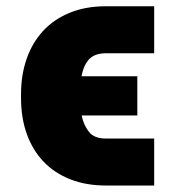

<svg xmlns="http://www.w3.org/2000/svg" viewBox="-20 -565 543 598"><path d="M45.5 -259.9V-271.3Q45.5 -331.7 63 -381.9Q80.6 -432.2 114.2 -468.6Q147.7 -505 197.1 -525.2Q246.4 -545.5 309.7 -545.5H460.2V-399.1H309.7Q275.6 -399.1 258 -380.9Q240.4 -362.6 234 -327.4H407.7V-205.3H234.4Q239.7 -177.2 256.4 -155.2Q272.7 -133.5 309.7 -133.5H460.2V12.8H309.7Q248.2 12.8 199.2 -6.4Q150.2 -25.6 116.1 -61.1Q82 -96.6 63.7 -147Q45.5 -197.4 45.5 -259.9Z"/></svg>

Font: Inter P Black
Style: Regular
Weight: 900
Designer: Rasmus Andersson
Foundry: rsms
Version: Version 3.018;git-588b23468